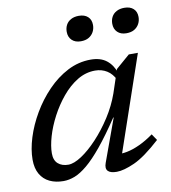

<svg xmlns="http://www.w3.org/2000/svg" viewBox="-78 -744 732 822"><g transform="rotate(-10 287.5 -333.0)"><path d="M323.5 -36 391 -221.5H389Q341.5 -150.5 304.2 -105.2Q267 -60 237 -35Q207 -10 181.8 -0.2Q156.5 9.5 133 9.5Q98.5 9.5 72.5 -3Q46.5 -15.5 32 -40.8Q17.5 -66 17.5 -103.5Q17.5 -147.5 33.5 -198.8Q49.5 -250 78.8 -300Q108 -350 148 -391.5Q188 -433 235.8 -457.8Q283.5 -482.5 336.5 -482.5Q379 -482.5 405 -462.2Q431 -442 444 -404L435 -375Q421 -405 398.2 -419Q375.5 -433 347 -433Q306 -433 269.5 -410.8Q233 -388.5 202.8 -352Q172.5 -315.5 150 -272.8Q127.5 -230 115.5 -188.8Q103.5 -147.5 103.5 -116Q103.5 -85.5 120.5 -70.8Q137.5 -56 165 -56Q189.5 -56 223.2 -78.2Q257 -100.5 292.5 -138.5Q328 -176.5 358.8 -224.2Q389.5 -272 407.5 -323L441 -423.5L501.5 -476H541L390.5 -37L374 -64Q395 -61.5 421 -66.5Q447 -71.5 477.2 -85.5Q507.5 -99.5 538.5 -122L557 -94.5Q489 -32.5 441.8 -11.2Q394.5 10 364 10Q336 10 325.5 -1.5Q315 -13 323.5 -36ZM309.5 -567Q285 -567 270.8 -580.8Q256.5 -594.5 256.5 -617.5Q256.5 -634 263.5 -647.2Q270.5 -660.5 284.8 -668.2Q299 -676 319 -676Q344 -676 358.2 -663Q372.5 -650 372.5 -627Q372.5 -610.5 365.2 -597Q358 -583.5 344.2 -575.2Q330.5 -567 309.5 -567ZM507.5 -567Q483 -567 468.8 -580.8Q454.5 -594.5 454.5 -617.5Q454.5 -634 461.5 -647.2Q468.5 -660.5 482.8 -668.2Q497 -676 517 -676Q542 -676 556.2 -663Q570.5 -650 570.5 -627Q570.5 -610.5 563.2 -597Q556 -583.5 542.2 -575.2Q528.5 -567 507.5 -567Z"/></g></svg>

Font: Newsreader 11pt
Style: Italic
Weight: 400
Italic angle: -17°
Version: Version 1.003